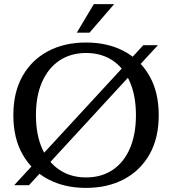

<svg xmlns="http://www.w3.org/2000/svg" viewBox="-20 -902 837 935"><path d="M399 13Q294 13 214.5 -29Q135 -71 90 -150Q45 -229 45 -341Q45 -453 90 -532Q135 -611 214.5 -653Q294 -695 399 -695Q504 -695 583.5 -653Q663 -611 708 -532Q753 -453 753 -341Q753 -229 708 -150Q663 -71 583.5 -29Q504 13 399 13ZM399 -38Q474 -38 528.5 -74.5Q583 -111 612.5 -179Q642 -247 642 -341Q642 -435 612.5 -503Q583 -571 528.5 -607.5Q474 -644 399 -644Q325 -644 270 -607.5Q215 -571 185 -503Q155 -435 155 -341Q155 -247 185 -179Q215 -111 270 -74.5Q325 -38 399 -38ZM49 0 678 -682H749L121 0ZM354 -743 437 -882H536L416 -743Z"/></svg>

Font: Montagu Slab
Style: Bold
Weight: 700
Designer: Florian Karsten
Foundry: Florian Karsten
Version: Version 1.000